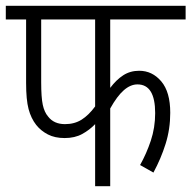

<svg xmlns="http://www.w3.org/2000/svg" viewBox="-20 -642 660 662"><path d="M360 -575V-339Q381 -367 405 -382.5Q429 -398 460 -398Q505 -398 536 -361.5Q567 -325 567 -253Q567 -197 551 -146Q535 -95 509 -47L463 -73Q485 -112 500 -157Q515 -202 515 -252Q515 -351 454 -351Q430 -351 407 -331Q384 -311 360 -268V0H308V-214Q289 -194 263.5 -180Q238 -166 203 -166Q169 -166 145 -178.5Q121 -191 105 -211Q87 -234 78.5 -266Q70 -298 70 -356V-575H0V-622H620V-575ZM122 -575V-359Q122 -306 127.5 -280.5Q133 -255 146 -240Q166 -214 204 -214Q237 -214 261.5 -229.5Q286 -245 308 -275V-575Z"/></svg>

Font: Noto Sans Condensed Light
Style: Regular
Weight: 300
Width: 3
Designer: Monotype Design Team
Foundry: Monotype Imaging Inc.
Version: Version 2.013; ttfautohint (v1.8.4.7-5d5b)